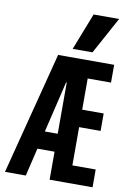

<svg xmlns="http://www.w3.org/2000/svg" viewBox="-106 -1063 762 1127"><g transform="rotate(10 275.0 -500.0)"><path d="M6 0 194 -730H528V-624H389V-438H517V-334H389V-106H528V0H272V-579H268L130 0ZM120 -167V-274H330V-167ZM390 -780H272L358 -1000H510Z"/></g></svg>

Font: M PLUS Code Latin SemiExpanded SemiBold
Style: Regular
Weight: 600
Width: 6
Designer: Coji Morishita
Foundry: UNDERFOREST DESIGN
Version: Version 1.002; ttfautohint (v1.8.3)